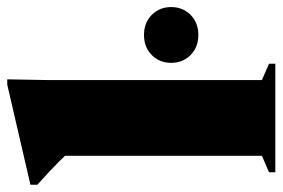

<svg xmlns="http://www.w3.org/2000/svg" viewBox="-162 -635 780 530"><g transform="rotate(-90 228.0 -370.0)"><path d="M272 -37 317 -17.5V0H17.5V-17.5L63 -37V-580.5Q56 -588 44.8 -599.2Q33.5 -610.5 18 -625Q2.5 -639.5 -17 -657V-676L259.5 -740H274L272 -628ZM396.5 -212.5Q362.5 -212.5 341 -234Q319.5 -255.5 319.5 -287.5Q319.5 -319.5 341 -341Q362.5 -362.5 396.5 -362.5Q430.5 -362.5 452 -341Q473.5 -319.5 473.5 -287.5Q473.5 -255.5 452 -234Q430.5 -212.5 396.5 -212.5Z"/></g></svg>

Font: Newsreader 60pt ExtraBold
Style: Regular
Weight: 800
Designer: Hugues Gentile
Foundry: Production Type
Version: Version 1.003